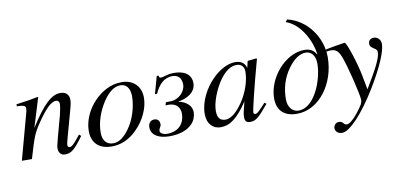

<svg xmlns="http://www.w3.org/2000/svg" viewBox="-79 -943 2958 1408"><g transform="rotate(-10 1400.0 -238.5)"><path d="M465 -117C458 -108 451 -99 444 -91C415 -54 397 -38 383 -38C371 -38 367 -47 367 -56C367 -64 371 -81 381 -117L437 -320C443 -341 447 -362 447 -380C447 -416 425 -441 382 -441C318 -441 251 -381 151 -221L218 -439L214 -441C161 -430 134 -426 52 -415V-400C103 -399 117 -393 117 -373C117 -367 116 -358 115 -353L19 0H94C141 -158 149 -181 194 -248C257 -341 302 -390 342 -390C357 -390 366 -379 366 -361C366 -349 360 -313 352 -282L308 -120C294 -68 292 -55 292 -45C292 -7 314 9 339 9C386 9 411 -11 479 -104Z M897 -326C897 -250 869 -156 823 -93C784 -39 746 -10 702 -10C655 -10 624 -41 624 -101C624 -180 652 -259 698 -329C738 -389 782 -420 826 -420C869 -420 897 -387 897 -326ZM981 -301C981 -389 921 -441 840 -441C799 -441 759 -432 720 -411C615 -355 540 -240 540 -128C540 -41 593 11 687 11C753 11 817 -14 875 -72C941 -137 981 -225 981 -301Z M1101 -441 1065 -312H1081C1108 -373 1148 -420 1214 -420C1255 -420 1281 -394 1281 -345C1281 -296 1233 -240 1164 -240H1134L1127 -217C1135 -218 1142 -218 1149 -218C1203 -218 1235 -187 1235 -137C1235 -72 1196 -10 1103 -10C1067 -10 1051 -28 1051 -39C1051 -63 1067 -66 1067 -88C1067 -112 1053 -130 1028 -130C1003 -130 982 -114 982 -78C982 -26 1030 11 1118 11C1185 11 1248 -6 1287 -47C1310 -70 1322 -104 1322 -132C1322 -178 1288 -213 1224 -228L1225 -229C1284 -237 1357 -271 1357 -344C1357 -393 1325 -441 1226 -441C1175 -441 1155 -424 1128 -424C1118 -424 1115 -432 1115 -441Z M1747 -361C1747 -290 1717 -204 1670 -136C1640 -93 1593 -38 1543 -38C1507 -38 1483 -57 1483 -112C1483 -175 1518 -264 1560 -327C1602 -388 1646 -419 1691 -419C1726 -419 1747 -396 1747 -361ZM1845 -111 1818 -82C1788 -49 1775 -41 1766 -41C1758 -41 1752 -45 1752 -54C1752 -74 1794 -246 1841 -417C1844 -427 1845 -429 1847 -438L1840 -441L1779 -434L1776 -431L1765 -383C1757 -420 1728 -441 1685 -441C1630 -441 1572 -410 1522 -363C1451 -296 1399 -196 1399 -105C1399 -29 1443 11 1499 11C1569 11 1627 -33 1702 -146C1681 -64 1679 -56 1679 -31C1679 -2 1691 10 1719 10C1759 10 1783 -9 1858 -100Z M2277 -326C2277 -255 2250 -157 2206 -92C2169 -36 2126 -10 2082 -10C2035 -10 2004 -52 2004 -107C2004 -188 2025 -263 2074 -331C2116 -390 2162 -420 2206 -420C2249 -420 2277 -383 2277 -326ZM2101 -666C2212 -627 2277 -490 2289 -393L2287 -392C2269 -424 2244 -441 2200 -441C2056 -441 1920 -281 1920 -129C1920 -35 1976 11 2067 11C2233 11 2360 -164 2360 -359C2360 -508 2259 -650 2114 -683Z M2585 -186C2568 -275 2515 -441 2500 -441H2496C2442 -433 2409 -427 2389 -423C2379 -421 2368 -419 2357 -417V-400C2368 -403 2377 -404 2388 -404C2428 -404 2446 -389 2465 -340C2492 -272 2547 -48 2547 -8C2547 3 2543 15 2537 27C2519 56 2452 151 2413 151C2387 151 2392 123 2357 123C2335 123 2318 141 2318 163C2318 189 2339 206 2369 206C2426 206 2533 91 2637 -81C2720 -219 2768 -329 2768 -386C2768 -416 2746 -441 2716 -441C2693 -441 2676 -426 2676 -404C2676 -388 2682 -378 2702 -365C2721 -353 2728 -347 2728 -333C2728 -289 2691 -217 2606 -76Z"/></g></svg>

Font: XITS
Style: Italic
Weight: 400
Italic angle: -16.33°
Designer: MicroPress Inc., with final additions and corrections provided by Coen Hoffman, Elsevier (retired)
Version: Version 1.302